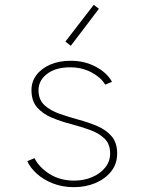

<svg xmlns="http://www.w3.org/2000/svg" viewBox="-20 -773 602 801"><path d="M289.1 7.8Q240.2 7.8 200.7 -7.8Q161.1 -23.4 133.8 -48.1Q106.4 -72.8 93.8 -100.6L124 -113.3Q142.6 -75.2 186.5 -47.4Q230.5 -19.5 289.1 -19.5Q330.6 -19.5 364.7 -34.2Q398.9 -48.8 419.2 -74.5Q439.5 -100.1 439.5 -132.8Q439.5 -172.4 415.8 -195.1Q392.1 -217.8 354.7 -231.2Q317.4 -244.6 275.4 -255.6Q233.4 -266.6 196 -282.2Q158.7 -297.9 135 -324.7Q111.3 -351.6 111.3 -397.5Q111.3 -433.1 132.6 -460.7Q153.8 -488.3 190.7 -503.9Q227.5 -519.5 274.4 -519.5Q333 -519.5 379.6 -494.6Q426.3 -469.7 447.3 -431.6L418.9 -419.9Q400.9 -450.2 361.3 -471.2Q321.8 -492.2 272.5 -492.2Q211.9 -492.2 175.5 -464.1Q139.2 -436 140.6 -392.6Q142.1 -355 166.5 -333.3Q190.9 -311.5 228.3 -298.3Q265.6 -285.2 307.1 -273.9Q348.6 -262.7 385.5 -247.1Q422.4 -231.4 445.6 -204.6Q468.8 -177.7 468.8 -132.8Q468.8 -89.8 444.1 -58.3Q419.4 -26.9 378.4 -9.5Q337.4 7.8 289.1 7.8ZM275.4 -582 252.9 -599.6 371.1 -752.9 392.6 -736.3Z"/></svg>

Font: Reddit Mono ExtraLight
Style: Regular
Weight: 250
Monospace: yes
Designer: Stephen Hutchings
Foundry: Reddit
Version: Version 1.014